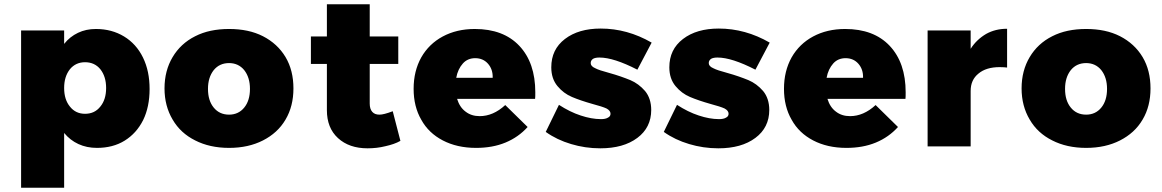

<svg xmlns="http://www.w3.org/2000/svg" viewBox="-20 -687 5455 901"><path d="M562 -516C524 -539 480 -551 430 -551C399 -551 371 -545 346 -533C321 -521 299 -504 281 -481V-544H79V194H281V-63C300 -40 322 -23 348 -11C374 1 403 7 435 7C484 7 528 -4 565 -27C602 -50 631 -82 652 -124C672 -165 682 -214 682 -269C682 -325 672 -374 651 -417C630 -460 600 -493 562 -516ZM451 -187C433 -164 409 -153 379 -153C350 -153 326 -164 308 -187C290 -209 281 -238 281 -274C281 -310 290 -339 308 -362C326 -384 350 -395 379 -395C409 -395 433 -384 451 -362C469 -339 478 -310 478 -274C478 -238 469 -209 451 -187Z M1214 -517C1169 -540 1116 -551 1055 -551C994 -551 941 -540 896 -517C850 -494 815 -461 790 -419C765 -377 752 -328 752 -272C752 -217 765 -168 790 -126C815 -83 850 -51 896 -28C941 -5 994 7 1055 7C1116 7 1169 -5 1214 -28C1259 -51 1295 -83 1320 -126C1345 -168 1357 -217 1357 -272C1357 -328 1345 -377 1320 -419C1295 -461 1259 -494 1214 -517ZM983 -358C1001 -380 1025 -391 1055 -391C1084 -391 1108 -380 1126 -358C1144 -335 1153 -306 1153 -270C1153 -233 1144 -204 1126 -182C1108 -160 1084 -149 1055 -149C1025 -149 1001 -160 983 -182C965 -204 956 -233 956 -270C956 -306 965 -335 983 -358Z M1859 -26 1823 -165C1794 -154 1774 -149 1761 -149C1746 -149 1735 -153 1727 -162C1719 -171 1715 -184 1715 -201V-387H1849V-516H1715V-667H1514V-516H1439V-387H1514V-170C1514 -115 1531 -71 1566 -39C1601 -7 1647 9 1705 9C1733 9 1761 6 1789 -1C1816 -7 1840 -15 1859 -26Z M2417 -472C2367 -525 2297 -551 2208 -551C2151 -551 2101 -539 2058 -516C2015 -493 1981 -460 1957 -418C1933 -375 1921 -326 1921 -270C1921 -215 1933 -166 1957 -125C1980 -83 2014 -51 2058 -28C2102 -5 2154 7 2214 7C2265 7 2311 -1 2352 -18C2393 -35 2427 -59 2456 -91L2351 -194C2313 -159 2273 -142 2231 -142C2205 -142 2183 -149 2165 -163C2146 -177 2133 -197 2125 -223H2491C2492 -230 2492 -240 2492 -254C2492 -346 2467 -419 2417 -472ZM2270 -388C2285 -371 2293 -349 2292 -322H2121C2126 -350 2137 -372 2152 -389C2167 -406 2187 -414 2210 -414C2235 -414 2255 -405 2270 -388Z M2793 -417C2838 -417 2897 -398 2971 -360L3038 -487C2962 -531 2882 -553 2799 -553C2730 -553 2674 -537 2631 -504C2588 -471 2567 -427 2567 -371C2567 -335 2577 -306 2596 -283C2615 -260 2638 -243 2664 -232C2690 -221 2722 -210 2761 -199C2791 -191 2813 -184 2826 -178C2839 -171 2845 -163 2845 -153C2845 -145 2841 -139 2833 -135C2825 -130 2814 -128 2800 -128C2770 -128 2738 -134 2705 -145C2671 -156 2637 -173 2603 -195L2541 -68C2576 -43 2616 -24 2660 -11C2703 2 2749 9 2797 9C2869 9 2927 -7 2971 -40C3014 -72 3036 -116 3036 -171C3036 -207 3026 -237 3007 -260C2987 -283 2964 -300 2938 -311C2911 -322 2878 -334 2838 -345C2808 -353 2786 -360 2773 -367C2759 -373 2752 -381 2752 -391C2752 -400 2756 -406 2763 -411C2770 -415 2780 -417 2793 -417Z M3347 -417C3392 -417 3451 -398 3525 -360L3592 -487C3516 -531 3436 -553 3353 -553C3284 -553 3228 -537 3185 -504C3142 -471 3121 -427 3121 -371C3121 -335 3131 -306 3150 -283C3169 -260 3192 -243 3218 -232C3244 -221 3276 -210 3315 -199C3345 -191 3367 -184 3380 -178C3393 -171 3399 -163 3399 -153C3399 -145 3395 -139 3387 -135C3379 -130 3368 -128 3354 -128C3324 -128 3292 -134 3259 -145C3225 -156 3191 -173 3157 -195L3095 -68C3130 -43 3170 -24 3214 -11C3257 2 3303 9 3351 9C3423 9 3481 -7 3525 -40C3568 -72 3590 -116 3590 -171C3590 -207 3580 -237 3561 -260C3541 -283 3518 -300 3492 -311C3465 -322 3432 -334 3392 -345C3362 -353 3340 -360 3327 -367C3313 -373 3306 -381 3306 -391C3306 -400 3310 -406 3317 -411C3324 -415 3334 -417 3347 -417Z M4155 -472C4105 -525 4035 -551 3946 -551C3889 -551 3839 -539 3796 -516C3753 -493 3719 -460 3695 -418C3671 -375 3659 -326 3659 -270C3659 -215 3671 -166 3695 -125C3718 -83 3752 -51 3796 -28C3840 -5 3892 7 3952 7C4003 7 4049 -1 4090 -18C4131 -35 4165 -59 4194 -91L4089 -194C4051 -159 4011 -142 3969 -142C3943 -142 3921 -149 3903 -163C3884 -177 3871 -197 3863 -223H4229C4230 -230 4230 -240 4230 -254C4230 -346 4205 -419 4155 -472ZM4008 -388C4023 -371 4031 -349 4030 -322H3859C3864 -350 3875 -372 3890 -389C3905 -406 3925 -414 3948 -414C3973 -414 3993 -405 4008 -388Z M4608 -528C4579 -511 4554 -488 4535 -458V-544H4333V0H4535V-260C4535 -295 4547 -322 4572 -342C4596 -362 4629 -372 4671 -372C4686 -372 4698 -371 4706 -370V-552C4669 -552 4637 -544 4608 -528Z M5236 -517C5191 -540 5138 -551 5077 -551C5016 -551 4963 -540 4918 -517C4872 -494 4837 -461 4812 -419C4787 -377 4774 -328 4774 -272C4774 -217 4787 -168 4812 -126C4837 -83 4872 -51 4918 -28C4963 -5 5016 7 5077 7C5138 7 5191 -5 5236 -28C5281 -51 5317 -83 5342 -126C5367 -168 5379 -217 5379 -272C5379 -328 5367 -377 5342 -419C5317 -461 5281 -494 5236 -517ZM5005 -358C5023 -380 5047 -391 5077 -391C5106 -391 5130 -380 5148 -358C5166 -335 5175 -306 5175 -270C5175 -233 5166 -204 5148 -182C5130 -160 5106 -149 5077 -149C5047 -149 5023 -160 5005 -182C4987 -204 4978 -233 4978 -270C4978 -306 4987 -335 5005 -358Z"/></svg>

Font: Argentum Sans ExtraBold
Style: Regular
Weight: 800
Designer: Julieta Ulanovsky
Foundry: Julieta Ulanovsky
Version: Version 5.001;February 15, 2019;FontCreator 11.5.0.2425 64-b